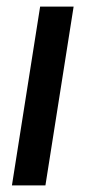

<svg xmlns="http://www.w3.org/2000/svg" viewBox="-20 -559 261 579"><path d="M117 0H16L101 -539H202Z"/></svg>

Font: Georama Medium
Style: Italic
Weight: 500
Italic angle: -9°
Designer: Jean-Baptiste Levee
Foundry: Production Type
Version: Version 1.000